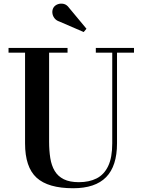

<svg xmlns="http://www.w3.org/2000/svg" viewBox="-20 -1011 782 1046"><path d="M710 -750V-724H617.5V-230Q617.5 -106.5 558.2 -46Q499 14.5 378.5 14.5Q242 14.5 179.2 -43Q116.5 -100.5 116.5 -230V-724H26.5V-750H348V-724H247.5V-240Q247.5 -190.5 254 -149.8Q260.5 -109 278 -79.8Q295.5 -50.5 327.5 -34.5Q359.5 -18.5 410 -18.5Q465.5 -18.5 506.2 -39Q547 -59.5 569.2 -106Q591.5 -152.5 591.5 -230V-724H502V-750ZM436 -836.5 304 -893.5Q286.5 -899 276.5 -912.2Q266.5 -925.5 265.2 -941.5Q264 -957.5 272 -970.5Q279.5 -982 294.5 -987.8Q309.5 -993.5 326.8 -989.8Q344 -986 357 -967.5L451 -854.5Z"/></svg>

Font: Bodoni Moda 9pt SemiBold
Style: Regular
Weight: 600
Designer: Owen Earl
Foundry: indestructible type
Version: Version 2.005